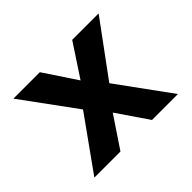

<svg xmlns="http://www.w3.org/2000/svg" viewBox="-112 -643 827 827"><g transform="rotate(-45 301.5 -229.5)"><path d="M381 -228 557 14H399L302 -128L207 14H48L221 -228L42 -473H203L302 -324L400 -473H561Z"/></g></svg>

Font: SUITE ExtraBold
Style: Regular
Weight: 800
Designer: Sun
Foundry: Sun
Version: Version 2.040